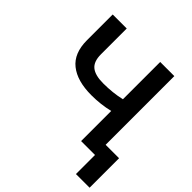

<svg xmlns="http://www.w3.org/2000/svg" viewBox="-233 -900 1248 1248"><g transform="rotate(45 391.5 -276.0)"><path d="M93.3 -727.1H222.2V-490.2Q222.2 -423.3 257.1 -395Q292 -366.7 366.2 -366.7Q454.1 -366.7 529.8 -384.3V-727.1H659.7V-95.7H783.2V175.3H657.7V0H529.8V-276.9Q452.6 -257.8 366.2 -257.8Q235.8 -257.8 164.6 -314.5Q93.3 -371.1 93.3 -490.2Z"/></g></svg>

Font: Interop SemBd
Style: Regular
Weight: 600
Designer: Rasmus Andersson, Google, Jang Haemin
Foundry: jhaemin
Version: Version 1.007